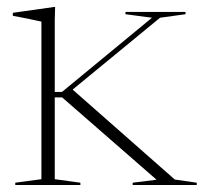

<svg xmlns="http://www.w3.org/2000/svg" viewBox="-20 -527 580 547"><path d="M157 -249.5H117.5V-265H156.5L413 -476.5L337.5 -486.5V-493H508.5V-486.5L436 -476.5L177.5 -264L181 -277L478 -15.5L540.5 -6.5V0H358V-6.5L426 -15ZM137 -507 136 -469V-16.5L209 -6.5V0H23.5V-6.5L98 -16.5V-465.5Q92.5 -466.5 79 -469.5Q65.5 -472.5 48.8 -475.8Q32 -479 16.5 -482V-490.5L133 -507Z"/></svg>

Font: Newsreader 60pt ExtraLight
Style: Regular
Weight: 250
Designer: Hugues Gentile
Foundry: Production Type
Version: Version 1.003